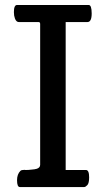

<svg xmlns="http://www.w3.org/2000/svg" viewBox="-20 -755 426 775"><path d="M327.1 -68.8Q339.8 -68.8 339.8 -39.1Q339.8 -15.6 332.5 -7.8Q325.2 0 319.8 0H60.1Q48.8 0 48.8 -27.8Q48.8 -51.8 62.5 -65.4Q66.4 -69.3 77.6 -69.3H79.6Q81.5 -68.8 83.5 -68.8Q94.7 -68.8 106.4 -70.3Q120.6 -71.3 128.4 -73.7Q142.1 -78.1 142.1 -89.8V-658.2Q142.1 -666 135.7 -666H56.2Q42 -666 37.1 -692.4Q36.1 -699.2 36.1 -706.1Q36.1 -734.9 48.8 -734.9H337.9Q350.1 -734.9 350.1 -700.7Q350.1 -666 333 -666H245.1V-68.8Z"/></svg>

Font: Copse
Style: Regular
Weight: 400
Version: Version 1.000